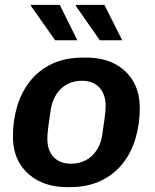

<svg xmlns="http://www.w3.org/2000/svg" viewBox="-20 -757 634 787"><path d="M254 10Q189 10 139.5 -15Q90 -40 61.5 -86Q33 -132 33 -198Q33 -262 50 -320Q67 -378 102.5 -423.5Q138 -469 192.5 -495Q247 -521 322 -521H333Q399 -521 448 -496.5Q497 -472 525 -425.5Q553 -379 553 -313Q553 -250 536 -191.5Q519 -133 484 -88Q449 -43 394.5 -16.5Q340 10 265 10ZM271 -86Q305 -86 331.5 -100Q358 -114 376 -141Q394 -168 399 -204Q405 -242 409 -273.5Q413 -305 413 -323Q413 -370 387.5 -398Q362 -426 315 -426Q282 -426 255 -411.5Q228 -397 211 -370.5Q194 -344 188 -308Q182 -269 178 -237.5Q174 -206 174 -189Q174 -141 199.5 -113.5Q225 -86 271 -86ZM389 -592 290 -734 293 -737H408L481 -592ZM206 -592 106 -734 108 -737H225L297 -592Z"/></svg>

Font: Chivo SemiBold
Style: Italic
Weight: 600
Italic angle: -8.05°
Designer: Hector Gatti
Foundry: Omnibus-Type
Version: Version 2.002